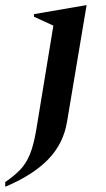

<svg xmlns="http://www.w3.org/2000/svg" viewBox="-96 -484 407 734"><path d="M-76 230V212Q-41 188 -18.5 164.5Q4 141 18.5 105.5Q33 70 43 10L108 -386L34 -420V-430L232 -464H235L160 -17Q146 66 87.5 126Q29 186 -76 230Z"/></svg>

Font: Spectral SC SemiBold
Style: Italic
Weight: 600
Italic angle: -10°
Designer: Jean-Baptiste Levee
Foundry: Production Type
Version: Version 2.001